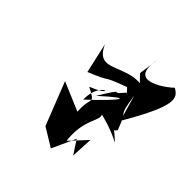

<svg xmlns="http://www.w3.org/2000/svg" viewBox="-162 -932 803 803"><g transform="rotate(45 239.5 -530.5)"><path d="M302 -729C348 -675 340 -715 260 -688C197 -668 150 -627 113 -710L143 -576C264 -626 175 -600 305 -649C379 -563 360 -680 312 -622C271 -571 312 -651 239 -531C369 -649 322 -582 212 -482C210 -599 315 -587 192 -538C267 -499 224 -517 231 -429L104 -483L179 -292L261 -242L309 -347L348 -287L353 -384L285 -311C266 -464 371 -485 269 -517C246 -495 325 -505 434 -448C300 -574 370 -438 405 -494C366 -600 371 -520 351 -646L385 -529C507 -737 489 -765 448 -788C443 -779 281 -648 315 -819Z"/></g></svg>

Font: Asimov Silicon
Style: Regular
Weight: 400
Designer: Google
Version: Version 2.000980; 2014